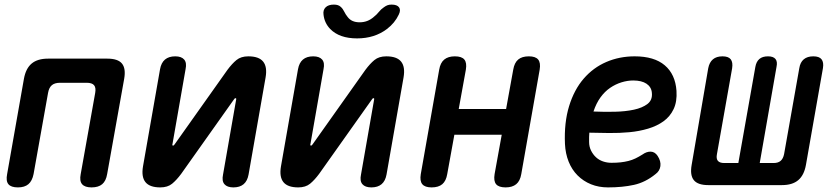

<svg xmlns="http://www.w3.org/2000/svg" viewBox="-20 -805 3640 835"><path d="M58 10Q28 10 16.5 -4Q5 -18 11 -48L84 -462Q92 -507 117.5 -528.5Q143 -550 189 -550H447Q493 -550 510.5 -528.5Q528 -507 520 -462L446 -48Q441 -18 424.5 -4Q408 10 378 10Q349 10 337 -4Q325 -18 331 -48L394 -401Q398 -424 389 -434.5Q380 -445 357 -445H241Q218 -445 205.5 -434.5Q193 -424 189 -401L126 -48Q120 -18 103.5 -4Q87 10 58 10Z M602 -82 676 -504Q681 -532 697.5 -546Q714 -560 742 -560Q769 -560 781 -546Q793 -532 787 -504L730 -178Q729 -175 729.5 -173.5Q730 -172 733 -172Q735 -172 736.5 -173.5Q738 -175 740 -178L969 -501Q989 -528 1008.5 -544Q1028 -560 1060 -560Q1106 -560 1124.5 -537Q1143 -514 1135 -468L1061 -46Q1056 -18 1039.5 -4Q1023 10 995 10Q968 10 956 -4Q944 -18 950 -46L1007 -372Q1008 -375 1007 -376.5Q1006 -378 1004 -378Q1002 -378 1000.5 -376.5Q999 -375 997 -372L768 -49Q748 -22 728.5 -6Q709 10 677 10Q631 10 612.5 -13Q594 -36 602 -82Z M1202 -82 1276 -504Q1281 -532 1297.5 -546Q1314 -560 1342 -560Q1369 -560 1381 -546Q1393 -532 1387 -504L1330 -178Q1329 -175 1329.5 -173.5Q1330 -172 1333 -172Q1335 -172 1336.5 -173.5Q1338 -175 1340 -178L1569 -501Q1589 -528 1608.5 -544Q1628 -560 1660 -560Q1706 -560 1724.5 -537Q1743 -514 1735 -468L1661 -46Q1656 -18 1639.5 -4Q1623 10 1595 10Q1568 10 1556 -4Q1544 -18 1550 -46L1607 -372Q1608 -375 1607 -376.5Q1606 -378 1604 -378Q1602 -378 1600.5 -376.5Q1599 -375 1597 -372L1368 -49Q1348 -22 1328.5 -6Q1309 10 1277 10Q1231 10 1212.5 -13Q1194 -36 1202 -82ZM1387 -741Q1384 -761 1396 -773Q1408 -785 1432 -785Q1442 -785 1449.5 -782.5Q1457 -780 1462 -775Q1471 -767 1477 -754.5Q1483 -742 1492 -731Q1509 -708 1544 -708Q1579 -708 1605 -731Q1618 -741 1627.5 -753Q1637 -765 1649 -773Q1657 -779 1664.5 -782Q1672 -785 1683 -785Q1707 -785 1715.5 -773Q1724 -761 1714 -741Q1697 -705 1663 -679Q1609 -638 1533 -638Q1456 -638 1416 -679Q1391 -705 1387 -741Z M1857 10Q1828 10 1816.5 -4Q1805 -18 1810 -48L1890 -502Q1895 -532 1912 -546Q1929 -560 1958 -560Q1988 -560 1999.5 -546Q2011 -532 2006 -502L1975 -331H2181L2212 -502Q2217 -532 2233.5 -546Q2250 -560 2280 -560Q2309 -560 2320.5 -546Q2332 -532 2327 -502L2247 -48Q2242 -18 2225 -4Q2208 10 2179 10Q2149 10 2137.5 -4Q2126 -18 2131 -48L2162 -219H1956L1925 -48Q1920 -18 1903.5 -4Q1887 10 1857 10Z M2840 -127Q2855 -104 2852 -82.5Q2849 -61 2831 -48Q2787 -12 2737 -1Q2687 10 2624 10Q2584 10 2550.5 -3.5Q2517 -17 2492 -42Q2467 -67 2453 -102Q2439 -137 2437 -179Q2433 -272 2455 -343.5Q2477 -415 2518.5 -463Q2560 -511 2617 -535.5Q2674 -560 2740 -560Q2825 -560 2871 -521Q2917 -482 2922 -410Q2925 -363 2909.5 -330.5Q2894 -298 2865.5 -277.5Q2837 -257 2798.5 -245.5Q2760 -234 2717 -230Q2674 -226 2629 -226.5Q2584 -227 2543 -228Q2542 -219 2542 -209V-188Q2542 -167 2550.5 -150Q2559 -133 2572 -121Q2585 -109 2602.5 -103Q2620 -97 2639 -97Q2662 -97 2679.5 -99Q2697 -101 2713 -105Q2729 -109 2743.5 -116Q2758 -123 2774 -133Q2792 -146 2810 -145.5Q2828 -145 2840 -127ZM2561 -320Q2607 -318 2653.5 -319Q2700 -320 2737 -328Q2774 -336 2796 -353Q2818 -370 2815 -401Q2814 -414 2808 -424Q2802 -434 2791.5 -441Q2781 -448 2766.5 -451.5Q2752 -455 2734 -455Q2709 -455 2683 -447Q2657 -439 2633.5 -423Q2610 -407 2591.5 -381.5Q2573 -356 2561 -320Z M3060 0Q3015 0 2997.5 -21.5Q2980 -43 2988 -88L3060 -508Q3065 -534 3080.5 -547Q3096 -560 3122 -560Q3148 -560 3158 -547Q3168 -534 3164 -508L3098 -135Q3094 -115 3102 -105.5Q3110 -96 3130 -96H3191L3265 -514Q3269 -537 3282.5 -548.5Q3296 -560 3320 -560Q3343 -560 3352.5 -548.5Q3362 -537 3357 -514L3284 -96H3344Q3364 -96 3375 -105.5Q3386 -115 3390 -135L3456 -508Q3460 -534 3475.5 -547Q3491 -560 3517 -560Q3543 -560 3553 -547Q3563 -534 3559 -509L3485 -88Q3477 -43 3451.5 -21.5Q3426 0 3381 0Z"/></svg>

Font: Maple Mono SemiBold
Style: Italic
Weight: 600
Italic angle: -10°
Monospace: yes
Designer: subframe7536
Version: Version 7.000